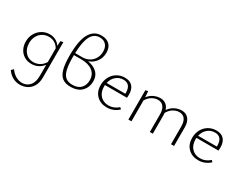

<svg xmlns="http://www.w3.org/2000/svg" viewBox="-93 -1362 2944 2301"><g transform="rotate(30 1379.0 -211.5)"><path d="M439 -414V74Q439 146 411 194.5Q383 243 338 266Q293 289 241 289Q188 289 141.5 264.5Q95 240 61 191L89 162Q122 209 164.5 233Q207 257 252 257Q314 257 355.5 212Q397 167 397 75V-76Q334 4 235 4Q179 4 136 -22Q93 -48 69 -93.5Q45 -139 45 -197Q45 -259 73 -308.5Q101 -358 149 -386.5Q197 -415 254 -415Q299 -415 336 -396Q373 -377 398 -340L403 -407ZM397 -114V-304Q374 -343 338.5 -363.5Q303 -384 260 -384Q211 -384 172 -360.5Q133 -337 111 -295.5Q89 -254 89 -201Q89 -125 132 -75.5Q175 -26 244 -26Q289 -26 328.5 -47Q368 -68 397 -114Z M985 -186Q985 -104 932.5 -48.5Q880 7 777 7Q707 7 665 -24.5Q623 -56 603.5 -125.5Q584 -195 584 -313Q584 -520 638.5 -616Q693 -712 796 -712Q870 -712 910 -672.5Q950 -633 950 -562Q950 -492 912 -439Q874 -386 810 -364Q893 -350 939 -305Q985 -260 985 -186ZM627 -371H726Q779 -371 820.5 -394.5Q862 -418 885.5 -459.5Q909 -501 909 -553Q909 -614 877.5 -648Q846 -682 791 -682Q712 -682 672 -607Q632 -532 627 -371ZM942 -176Q942 -256 884.5 -299.5Q827 -343 727 -343H626V-321Q626 -210 641.5 -146Q657 -82 692 -53.5Q727 -25 786 -25Q864 -25 903 -67.5Q942 -110 942 -176Z M1440 -60Q1369 4 1280 4Q1192 4 1137.5 -49.5Q1083 -103 1083 -193Q1083 -257 1110.5 -307.5Q1138 -358 1186 -386.5Q1234 -415 1293 -415Q1364 -415 1399.5 -374.5Q1435 -334 1435 -262Q1435 -231 1433 -218H1128Q1127 -211 1127 -197Q1127 -120 1170.5 -73.5Q1214 -27 1286 -27Q1360 -27 1420 -81ZM1133 -250H1392V-260Q1392 -385 1290 -385Q1232 -385 1189 -348Q1146 -311 1133 -250Z M2210 -257V0H2168V-247Q2168 -312 2141.5 -347.5Q2115 -383 2063 -383Q2021 -383 1981 -358.5Q1941 -334 1914 -287Q1916 -267 1916 -257V0H1875V-247Q1875 -311 1847 -347Q1819 -383 1769 -383Q1728 -383 1687.5 -359.5Q1647 -336 1620 -289V0H1578V-407L1613 -414L1619 -331Q1649 -373 1694 -394Q1739 -415 1784 -415Q1830 -415 1862 -390.5Q1894 -366 1907 -322Q1937 -367 1983.5 -391Q2030 -415 2079 -415Q2141 -415 2175.5 -373Q2210 -331 2210 -257Z M2706 -60Q2635 4 2546 4Q2458 4 2403.5 -49.5Q2349 -103 2349 -193Q2349 -257 2376.5 -307.5Q2404 -358 2452 -386.5Q2500 -415 2559 -415Q2630 -415 2665.5 -374.5Q2701 -334 2701 -262Q2701 -231 2699 -218H2394Q2393 -211 2393 -197Q2393 -120 2436.5 -73.5Q2480 -27 2552 -27Q2626 -27 2686 -81ZM2399 -250H2658V-260Q2658 -385 2556 -385Q2498 -385 2455 -348Q2412 -311 2399 -250Z"/></g></svg>

Font: Ysabeau Infant Light
Style: Regular
Weight: 300
Designer: Christian Thalmann (Catharsis Fonts)
Version: Version 0.003